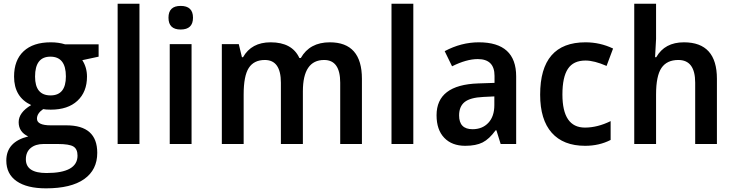

<svg xmlns="http://www.w3.org/2000/svg" viewBox="-20 -780 3981 1040"><path d="M514.2 -540V-473.1L425.8 -454.1Q451.2 -414.6 451.2 -365.2Q451.2 -282.2 399.4 -234.1Q347.7 -186 254.9 -186Q227.1 -186 213.9 -189Q180.2 -166 180.2 -137.2Q180.2 -101.1 254.9 -101.1H339.8Q506.8 -101.1 506.8 47.9Q506.8 140.1 435.8 190.2Q364.7 240.2 229 240.2Q126 240.2 70.1 201.4Q14.2 162.6 14.2 89.8Q14.2 -11.7 132.8 -41Q81.1 -65.4 81.1 -118.2Q81.1 -170.9 148.9 -210.9Q56.2 -253.9 56.2 -365.2Q56.2 -454.1 107.9 -502.4Q159.7 -550.8 254.9 -550.8Q297.4 -550.8 332 -540ZM253.9 -263.2Q336.9 -263.2 336.9 -366.2Q336.9 -473.1 252.9 -473.1Q169.9 -473.1 169.9 -365.2Q169.9 -263.2 253.9 -263.2ZM293 0H215.8Q172.4 0 146.2 21.7Q120.1 43.5 120.1 83Q120.1 157.2 231.9 157.2Q399.9 157.2 399.9 63Q399.9 27.3 377.7 13.7Q355.5 0 293 0Z M735.4 0H617.2V-759.8H735.4Z M958.5 -748Q1025.4 -748 1025.4 -684.1Q1025.4 -620.1 958.5 -620.1Q892.6 -620.1 892.6 -684.1Q892.6 -748 958.5 -748ZM1017.6 0H899.4V-541H1017.6Z M1822.8 0V-332Q1822.8 -455.1 1735.8 -455.1Q1620.6 -455.1 1620.6 -285.2V0H1501.5V-332Q1501.5 -455.1 1414.6 -455.1Q1355.5 -455.1 1327.6 -412.1Q1299.8 -369.1 1299.8 -268.1V0H1181.6V-541H1273.4L1290.5 -470.2H1296.4Q1342.3 -550.8 1445.8 -550.8Q1562.5 -550.8 1601.6 -465.8H1609.4Q1657.7 -550.8 1766.6 -550.8Q1940.4 -550.8 1940.4 -353V0Z M2218.8 0H2100.6V-759.8H2218.8Z M2691.9 0 2668.9 -74.2H2664.6Q2630.4 -26.9 2594.2 -8.5Q2558.1 9.8 2500 9.8Q2427.7 9.8 2386.2 -33.7Q2344.7 -77.1 2344.7 -155.8Q2344.7 -320.3 2569.8 -328.1L2658.7 -331.1V-369.1Q2658.7 -460 2567.9 -460Q2506.8 -460 2428.7 -420.9L2388.7 -502.9Q2478.5 -550.8 2573.7 -550.8Q2775.9 -550.8 2775.9 -366.2V0ZM2657.7 -257.8 2597.7 -254.9Q2526.9 -251.5 2496.8 -227.3Q2466.8 -203.1 2466.8 -154.8Q2466.8 -80.1 2539.6 -80.1Q2592.8 -80.1 2625.2 -114.7Q2657.7 -149.4 2657.7 -210.9Z M3300.8 -517.1 3265.6 -422.9Q3198.7 -452.1 3151.4 -452.1Q3085.9 -452.1 3056.2 -407.2Q3026.4 -362.3 3026.4 -268.1Q3026.4 -88.9 3148.4 -88.9Q3216.3 -88.9 3287.6 -124V-22Q3226.1 9.8 3149.4 9.8Q3031.2 9.8 2968.5 -61Q2905.8 -131.8 2905.8 -267.1Q2905.8 -550.8 3151.4 -550.8Q3230.5 -550.8 3300.8 -517.1Z M3745.6 0V-332Q3745.6 -455.1 3654.3 -455.1Q3592.3 -455.1 3563 -412.1Q3533.7 -369.1 3533.7 -268.1V0H3415.5V-759.8H3533.7V-568.8L3528.3 -470.2H3534.7Q3580.6 -550.8 3684.6 -550.8Q3863.3 -550.8 3863.3 -353V0Z"/></svg>

Font: Droid Sans TV
Style: Bold
Weight: 600
Version: Version 1.00